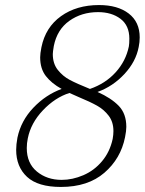

<svg xmlns="http://www.w3.org/2000/svg" viewBox="-20 -730 573 760"><path d="M366 -366Q420 -342 450 -311Q480 -280 480 -228Q480 -212 475 -187Q458 -102 393 -46Q328 10 221 10Q130 10 87 -30Q44 -70 44 -137Q44 -158 49 -185Q63 -252 112 -303.5Q161 -355 224 -378Q184 -400 161.5 -429Q139 -458 139 -503Q139 -518 144 -543Q160 -622 221.5 -666Q283 -710 372 -710Q446 -710 489.5 -676.5Q533 -643 533 -582Q533 -563 529 -544Q518 -486 472.5 -437Q427 -388 366 -366ZM490 -546Q492 -557 492 -577Q492 -629 457 -655.5Q422 -682 368 -682Q303 -682 254.5 -647.5Q206 -613 193 -548Q189 -524 189 -516Q189 -478 209 -453Q229 -428 256.5 -413.5Q284 -399 336 -378Q397 -399 437.5 -443.5Q478 -488 490 -546ZM291 -346 255 -362Q198 -344 150 -293.5Q102 -243 90 -182Q86 -163 86 -144Q86 -84 126 -51Q166 -18 224 -18Q267 -18 310 -36.5Q353 -55 384 -92Q415 -129 426 -180Q429 -197 429 -211Q429 -247 410.5 -271.5Q392 -296 364.5 -311.5Q337 -327 291 -346Z"/></svg>

Font: Taviraj ExtraLight
Style: Italic
Weight: 275
Italic angle: -12°
Designer: Katatrad Team
Foundry: CadsonDemak
Version: Version 1.001